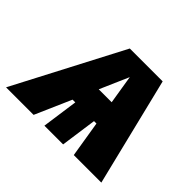

<svg xmlns="http://www.w3.org/2000/svg" viewBox="-176 -713 892 892"><g transform="rotate(45 270.0 -267.0)"><path d="M362 -178H346L321 0H198L223 -178H205L127 0H-54L225 -534H441L572 0H391ZM342 -298 319 -440 257 -298Z"/></g></svg>

Font: FiraGO Heavy
Style: Italic
Weight: 900
Italic angle: -8°
Designer: bBox Type GmbH
Foundry: bBox Type GmbH
Version: Version 1.001